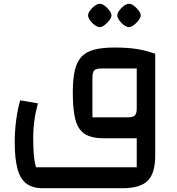

<svg xmlns="http://www.w3.org/2000/svg" viewBox="-20 -733 936 1018"><path d="M207 265Q153 265 120 240.5Q87 216 72.5 161.5Q58 107 58 19Q58 -19 61.5 -58Q65 -97 71.5 -134Q78 -171 87 -201L181 -185Q168 -137 162 -91.5Q156 -46 156 -5Q156 45 159 83Q162 121 171 154H705V0H803V92Q803 185 763.5 225Q724 265 629 265ZM528 0Q482 0 450.5 -12Q419 -24 400.5 -51Q382 -78 374 -125.5Q366 -173 366 -242Q366 -313 376.5 -359Q387 -405 412 -432Q437 -459 480 -470Q523 -481 587 -481Q654 -481 703 -473.5Q752 -466 803 -448V0ZM660 -111Q685 -111 695 -121Q705 -131 705 -158V-370H519Q490 -370 480 -360Q470 -350 470 -319V-111ZM509 -589Q498 -589 483 -599.5Q468 -610 457.5 -625Q447 -640 447 -651Q447 -663 457.5 -677.5Q468 -692 482.5 -702.5Q497 -713 509 -713Q521 -713 535 -702.5Q549 -692 560 -677.5Q571 -663 571 -651Q571 -640 560 -625.5Q549 -611 534.5 -600Q520 -589 509 -589ZM664 -589Q653 -589 638 -599.5Q623 -610 612.5 -625Q602 -640 602 -651Q602 -663 612.5 -677.5Q623 -692 637.5 -702.5Q652 -713 664 -713Q676 -713 690 -702.5Q704 -692 715 -677.5Q726 -663 726 -651Q726 -640 715 -625.5Q704 -611 689.5 -600Q675 -589 664 -589Z"/></svg>

Font: Changa Medium
Style: Regular
Weight: 500
Designer: Eduardo Rodriguez Tunni
Foundry: Eduardo Rodriguez Tunni
Version: Version 3.003